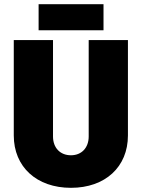

<svg xmlns="http://www.w3.org/2000/svg" viewBox="-20 -892 679 920"><path d="M165 -747H476V-872H165ZM320 8C484 8 593 -92 593 -243V-700H405V-238C405 -184 371 -148 320 -148C268 -148 234 -184 234 -238V-700H46V-243C46 -92 156 8 320 8Z"/></svg>

Font: Arthouse Owned Black
Style: Regular
Weight: 900
Designer: Jeremy Tribby
Foundry: Tribby Type
Version: Version 1.000;PS 001.000;hotconv 1.0.88;makeotf.lib2.5.64775